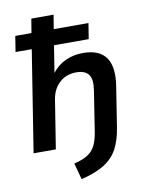

<svg xmlns="http://www.w3.org/2000/svg" viewBox="-99 -805 810 1062"><g transform="rotate(-10 306.5 -274.5)"><path d="M272 187 247 95Q297 83 325 64.5Q353 46 367.5 16Q382 -14 389 -59L424 -284Q434 -347 413.5 -373.5Q393 -400 346 -400Q288 -400 250 -365Q212 -330 203 -271L160 0H35L125 -569H34L48 -657H139L152 -736H277L264 -657H459L445 -569H250L226 -418Q257 -458 301.5 -478.5Q346 -499 400 -499Q584 -499 549 -284L514 -61Q503 10 477 58Q451 106 402 136.5Q353 167 272 187Z"/></g></svg>

Font: Mulish
Style: Bold Italic
Weight: 700
Italic angle: -9°
Designer: Vernon Adams
Foundry: Vernon Adams
Version: Version 3.603; ttfautohint (v1.8.3)